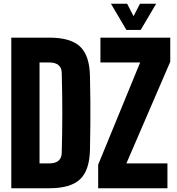

<svg xmlns="http://www.w3.org/2000/svg" viewBox="-20 -1000 942 1020"><path d="M40 0V-800H243Q355.5 -800 405.8 -752.2Q456 -704.5 458 -595Q459.5 -525.5 460 -463Q460.5 -400.5 460 -338Q459.5 -275.5 458 -206Q456 -96 405.8 -48Q355.5 0 243 0ZM190 -132H243Q274.5 -132 291 -146.5Q307.5 -161 308 -188Q309.5 -241.5 310.2 -294.5Q311 -347.5 311 -400.5Q311 -453.5 310.2 -506.8Q309.5 -560 308 -613Q307.5 -639.5 291 -653.8Q274.5 -668 243 -668H190ZM501.5 0V-125L724.5 -668H513.5V-800H884.5V-672L651.5 -132H869.5V0ZM651.5 -841 569.5 -980H655.5L689.5 -914L723.5 -980H809.5L727.5 -841Z"/></svg>

Font: Big Shoulders Display Thin Black
Style: Regular
Weight: 900
Version: Version 2.002